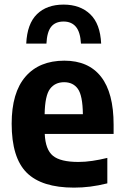

<svg xmlns="http://www.w3.org/2000/svg" viewBox="-20 -826 552 856"><path d="M310 10.5Q166 10.5 99 -56.2Q32 -123 32 -274.5Q32 -413 93.5 -484.2Q155 -555.5 267 -555.5Q374.5 -555.5 430.5 -483.8Q486.5 -412 486.5 -270V-229H179.5Q182.5 -159 216 -131.5Q249.5 -104 329.5 -104Q359.5 -104 391.8 -108.8Q424 -113.5 458.5 -122V-8.5Q418 1.5 382.2 6Q346.5 10.5 310 10.5ZM266 -459.5Q225.5 -459.5 203 -429.8Q180.5 -400 179 -317H349.5Q348.5 -400 327.2 -429.8Q306 -459.5 266 -459.5ZM97 -631.5Q101 -720 144.8 -762.8Q188.5 -805.5 263.5 -805.5Q337 -805.5 382 -762.8Q427 -720 431 -631.5H341Q338 -683.5 318.2 -706.8Q298.5 -730 263.5 -730Q227 -730 208.2 -706.8Q189.5 -683.5 187 -631.5Z"/></svg>

Font: Encode Sans Semi Condensed
Style: Bold
Weight: 700
Width: 4
Designer: Multiple Designers
Foundry: Impallari Type
Version: Version 3.000; ttfautohint (v1.8.3) -l 8 -r 50 -G 200 -x 14 